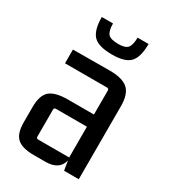

<svg xmlns="http://www.w3.org/2000/svg" viewBox="-171 -767 762 860"><g transform="rotate(30 210.0 -337.0)"><path d="M98 -681H156Q156 -644 168.5 -628.5Q181 -613 222 -613Q259 -613 271 -628.5Q283 -644 283 -681H340Q340 -614 314.5 -586Q289 -558 222 -558Q150 -558 124 -586Q98 -614 98 -681ZM203 7H143Q83 7 57 -16.5Q31 -40 31 -98V-176Q31 -237 58.5 -261Q86 -285 152 -285H286V-409Q286 -419 276 -419H59V-490L249 -491Q315 -491 343.5 -465.5Q372 -440 372 -378V0H296L288 -49Q275 7 203 7ZM286 -63V-222H126Q116 -222 116 -212V-73Q116 -63 126 -63Z"/></g></svg>

Font: Gemunu Libre Medium
Style: Regular
Weight: 500
Designer: Puspanada Ekanayake, Sola Matas, Pathum Egodawatta, Kosala Senevirathne
Foundry: mooniak
Version: Version 1.100